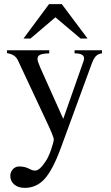

<svg xmlns="http://www.w3.org/2000/svg" viewBox="-20 -694 540 932"><path d="M405 -507H371L249 -610L128 -507H94L218 -674H280ZM475 -450V-435Q457 -433 446 -422Q435 -411 425 -384L275 25Q236 131 196.5 174.5Q157 218 100 218Q68 218 49 201.5Q30 185 30 160Q30 141 42.5 127.5Q55 114 73 114Q102 114 125 127Q138 134 151 134Q172 134 201 90Q215 70 228 32.5Q241 -5 241 -18Q241 -31 199 -119L67 -401Q54 -430 14 -436V-450H219V-435Q187 -434 174.5 -428Q162 -422 162 -408Q162 -397 175 -367L287 -117L384 -393Q388 -402 388 -411Q388 -435 342 -435V-450Z"/></svg>

Font: STIX
Style: Regular
Weight: 400
Designer: MicroPress Inc., with final additions and corrections provided by Coen Hoffman, Elsevier (retired)
Version: Version 1.1.1